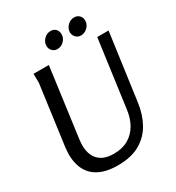

<svg xmlns="http://www.w3.org/2000/svg" viewBox="-211 -1025 1064 1161"><g transform="rotate(-30 320.5 -444.0)"><path d="M210 -725 145 -243Q144 -232 143 -222.5Q142 -213 142 -202Q142 -162 156.5 -130.5Q171 -99 202 -81Q233 -63 283 -63Q343 -63 385 -87.5Q427 -112 452 -155.5Q477 -199 484 -256L548 -725H627L563 -260Q553 -184 520 -123Q487 -62 426 -26Q365 10 269 10Q208 10 165 -5.5Q122 -21 95.5 -48.5Q69 -76 56.5 -113.5Q44 -151 44 -196Q44 -208 45.5 -222Q47 -236 48 -249L104 -662L103 -725ZM370 -848Q370 -822 350.5 -802Q331 -782 304 -782Q283 -782 269 -796.5Q255 -811 255 -832Q255 -858 275 -878Q295 -898 321 -898Q343 -898 356.5 -884Q370 -870 370 -848ZM535 -848Q535 -822 515 -802Q495 -782 468 -782Q447 -782 433 -797Q419 -812 419 -832Q419 -858 439 -878Q459 -898 485 -898Q507 -898 521 -884Q535 -870 535 -848Z"/></g></svg>

Font: Rosario Medium
Style: Italic
Weight: 500
Italic angle: -8.05°
Version: Version 1.201